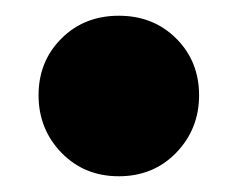

<svg xmlns="http://www.w3.org/2000/svg" viewBox="-20 -204 302 244"><path d="M131 20Q87 20 58 -10Q29 -40 29 -83Q29 -126 58 -155Q87 -184 131 -184Q175 -184 204 -155Q233 -126 233 -83Q233 -40 204 -10Q175 20 131 20Z"/></svg>

Font: Moderustic ExtraBold
Style: Regular
Weight: 800
Designer: Tural Alisoy
Foundry: TAFT Foundry
Version: Version 2.120